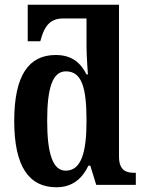

<svg xmlns="http://www.w3.org/2000/svg" viewBox="-20 -780 608 810"><path d="M218 10C286 10 327 -27 353 -81H361L386 0H553V-51H547C514 -51 482 -59 482 -120V-760H97V-606H150L155 -623C170 -673 195 -702 245 -702H345V-584C345 -542 351 -465 351 -466H345C320 -516 282 -548 215 -548C102 -548 40 -463 40 -270C40 -76 103 10 218 10ZM257 -60C202 -60 179 -134 179 -271C179 -410 202 -479 258 -479C325 -479 345 -411 345 -270C345 -140 324 -60 257 -60Z"/></svg>

Font: Noto Serif Condensed
Style: Bold
Weight: 700
Width: 3
Designer: Monotype Design Team
Foundry: Monotype Imaging Inc.
Version: Version 2.015